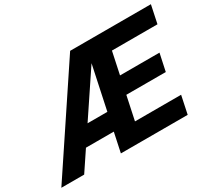

<svg xmlns="http://www.w3.org/2000/svg" viewBox="-174 -992 1375 1244"><g transform="rotate(-30 513.5 -370.0)"><path d="M135.8 0H-35L458 -740H584.2L562.4 -637.8ZM537.8 -145.2H155.6L183.8 -277H566ZM926 -311.2H540.2L567.8 -440.4H953.6ZM1034 -606H602.8L631 -740H1062.2ZM910.2 0H474L502.2 -134H938.4ZM564.8 0H410.4L567.4 -740H721.8Z"/></g></svg>

Font: Be Vietnam Pro Variable Thin
Style: Italic
Weight: 100
Italic angle: -12°
Designer: Lam Bao, Tony Le, Vietanh Nguyen
Foundry: Yellow Type Foundry
Version: Version 1.002